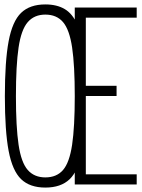

<svg xmlns="http://www.w3.org/2000/svg" viewBox="-20 -834 640 868"><path d="M185 14Q115 14 75.5 -24Q36 -62 19 -152Q2 -242 2 -399Q2 -557 19 -647.5Q36 -738 75.5 -776Q115 -814 185 -814Q237 -814 272.5 -793Q308 -772 329 -724Q350 -676 359 -595.5Q368 -515 368 -396Q368 -240 351 -150.5Q334 -61 294.5 -23.5Q255 14 185 14ZM185 -32Q236 -32 265 -65.5Q294 -99 306 -179.5Q318 -260 318 -399Q318 -539 306 -619.5Q294 -700 265 -734Q236 -768 185 -768Q135 -768 105.5 -734Q76 -700 64 -619.5Q52 -539 52 -399Q52 -260 64 -179.5Q76 -99 105.5 -65.5Q135 -32 185 -32ZM318 0V-800H598V-754H340L368 -784V-416L340 -446H507V-400H340L368 -430V-16L340 -46H598V0Z"/></svg>

Font: Victor Mono Thin Thin
Style: Regular
Weight: 250
Monospace: yes
Version: Version 1.561;gftools[0.9.30]